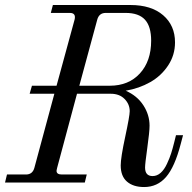

<svg xmlns="http://www.w3.org/2000/svg" viewBox="-30 -732 769 770"><path d="M704.1 -189.9 694.8 -154.8Q670.9 -62.5 636 -22.2Q601.1 18.1 547.9 18.1Q504.4 18.1 479.2 -3.7Q454.1 -25.4 454.1 -68.8Q454.1 -99.6 472.2 -183.6Q490.2 -267.6 490.2 -286.1Q490.2 -314 469.7 -335Q449.2 -356 414.1 -356H278.8L199.2 -59.1Q198.7 -57.1 198.2 -54.7Q197.8 -52.2 197.3 -50.5Q196.8 -48.8 196.8 -46.9Q196.8 -32.2 217.8 -32.2H317.9L310.1 0H-9.8L-2 -32.2H74.2Q100.6 -32.2 107.9 -59.1L188 -356H88.9L98.1 -388.2H196.8L269 -652.8Q275.9 -680.2 250 -680.2H173.8L182.1 -711.9H493.2Q576.7 -711.9 624.3 -670.9Q671.9 -629.9 671.9 -562Q671.9 -511.2 644.3 -469.5Q616.7 -427.7 572.5 -402.6Q528.3 -377.4 474.1 -368.2Q520 -348.1 544.9 -309.8Q569.8 -271.5 569.8 -228Q569.8 -204.1 560.8 -139.6Q551.8 -75.2 551.8 -60.1Q551.8 -25.9 582 -25.9Q599.6 -25.9 614.3 -38.8Q628.9 -51.8 639.6 -75Q650.4 -98.1 656.5 -117.4Q662.6 -136.7 668.9 -162.1L675.8 -189.9ZM288.1 -388.2H410.2Q485.8 -388.2 531 -437.5Q576.2 -486.8 576.2 -568.8Q576.2 -626 551.3 -653.1Q526.4 -680.2 474.1 -680.2H394Q367.2 -680.2 359.9 -652.8Z"/></svg>

Font: Flanker Steampunk
Style: Italic
Weight: 400
Italic angle: -12°
Designer: Alexey Kryukov, Leonardo Di Lena
Foundry: Alexey Kryukov, Leonardo Di Lena
Version: 1.210